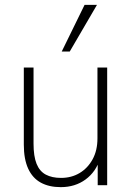

<svg xmlns="http://www.w3.org/2000/svg" viewBox="-20 -762 540 790"><path d="M230 8Q182 8 148 -10.5Q114 -29 96 -68Q78 -107 78 -167V-484H118V-171Q118 -119 130.5 -88Q143 -57 168.5 -43.5Q194 -30 231 -30Q274 -30 307.5 -50Q341 -70 361 -106.5Q381 -143 381 -193V-484H421V0H382V-110H392Q375 -55 332 -23.5Q289 8 230 8ZM234 -550 328 -742H379L267 -550Z"/></svg>

Font: Nunito Sans 12pt ExtraLight SemiCondensed
Style: Regular
Weight: 200
Width: 4
Version: Version 3.101;gftools[0.9.27]